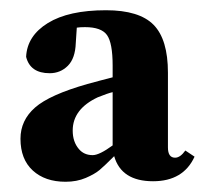

<svg xmlns="http://www.w3.org/2000/svg" viewBox="-20 -751 400 375"><path d="M200 -467V-571Q191 -569 171 -561Q122 -538 122 -496Q122 -474 134 -460Q144 -448 161 -448Q174 -448 200 -467ZM342 -457 360 -445Q338 -397 279 -397Q217 -397 203 -446Q184 -427 174.5 -419Q165 -411 147.5 -403.5Q130 -396 108 -396Q68 -396 44 -418Q20 -440 20 -480Q20 -516 48.5 -541Q77 -566 151 -587Q158 -589 175 -593.5Q192 -598 200 -600V-623Q200 -667 189 -682.5Q178 -698 146 -698Q136 -698 130 -697L128 -667Q127 -637 112.5 -622.5Q98 -608 77 -608Q39 -608 31 -640Q33 -681 73.5 -706Q114 -731 187 -731Q252 -731 280 -702.5Q308 -674 308 -609V-463Q308 -443 322 -443Q332 -443 342 -457Z"/></svg>

Font: TypoPRO Source Serif Pro
Style: Regular
Weight: 900
Designer: Frank Grießhammer
Foundry: Adobe Systems Incorporated
Version: Version 1.017;PS 1.0;hotconv 1.0.79;makeotf.lib2.5.61930